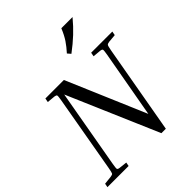

<svg xmlns="http://www.w3.org/2000/svg" viewBox="-249 -1075 1225 1225"><g transform="rotate(-45 364.0 -462.5)"><path d="M119 -653 124 -680H291L519 -146L600 -599Q606 -633 604 -639.5Q602 -646 587 -648L532 -653L537 -680H728L723 -653L668 -648Q652 -646 647.5 -639.5Q643 -633 637 -599L531 0H491L227 -613L133 -81Q127 -47 129 -40.5Q131 -34 146 -32L200 -26L195 0H4L9 -26L65 -32Q82 -34 86 -40.5Q90 -47 96 -81L187 -599Q193 -633 191 -639.5Q189 -646 174 -648ZM443 -764 424 -786Q453 -818 473.5 -848.5Q494 -879 513 -925H614Q576 -879 535.5 -841Q495 -803 443 -764Z"/></g></svg>

Font: Inria Serif
Style: Italic
Weight: 400
Italic angle: -10°
Designer: Black Foundry Team
Foundry: Black Foundry
Version: Version 1.000; ttfautohint (v1.8.3)